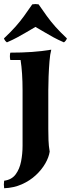

<svg xmlns="http://www.w3.org/2000/svg" viewBox="-26 -726 358 970"><path d="M218 -270V-74Q218 -46 219 -17.5Q220 11 225 40Q221 68 203 99.5Q185 131 155 159Q125 187 84.5 205Q44 223 -5 225Q-8 206 -5 187Q33 182 53 155Q73 128 80.5 89.5Q88 51 88 10V-270Q88 -359 78 -423H26Q22 -442 26 -460Q84 -460 135 -463.5Q186 -467 233 -475Q227 -453 224 -416Q221 -379 219.5 -339.5Q218 -300 218 -270ZM297 -512Q267 -525 245 -537Q223 -549 202 -561.5Q181 -574 153 -590Q126 -574 104.5 -561.5Q83 -549 61 -537Q39 -525 9 -512Q-2 -520 -6 -532Q29 -565 52.5 -591.5Q76 -618 95.5 -645Q115 -672 137 -704Q153 -707 169 -704Q191 -672 210.5 -645Q230 -618 253.5 -591.5Q277 -565 312 -532Q308 -520 297 -512Z"/></svg>

Font: Poltawski Nowy
Style: Bold
Weight: 700
Designer: Adam Pótawski, Mateusz Machalski, Borys Kosmynka, Ania Wieluska
Foundry: Capitalics.wtf
Version: Version 1.001;gftools[0.9.25]